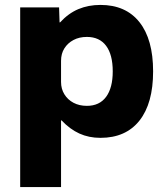

<svg xmlns="http://www.w3.org/2000/svg" viewBox="-20 -550 673 780"><path d="M388 -530Q491 -530 546.5 -460Q602 -390 602 -260Q602 -130 546.5 -60Q491 10 388 10Q341 10 302.5 -7.5Q264 -25 230 -61H228V210H62V-520H220L222 -459H224Q258 -496 298.5 -513Q339 -530 388 -530ZM333 -400Q302 -400 278.5 -387.5Q255 -375 241.5 -353.5Q228 -332 228 -303V-217Q228 -189 241.5 -167Q255 -145 278.5 -132.5Q302 -120 333 -120Q384 -120 411 -156.5Q438 -193 438 -260Q438 -328 411 -364Q384 -400 333 -400Z"/></svg>

Font: M PLUS 2 ExtraBold
Style: Regular
Weight: 800
Version: Version 1.001